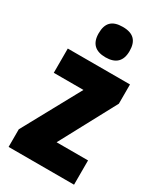

<svg xmlns="http://www.w3.org/2000/svg" viewBox="-195 -851 786 925"><g transform="rotate(30 198.5 -388.0)"><path d="M204 -776C144 -776 118 -748 118 -691C118 -635 147 -607 204 -607C261 -607 290 -635 290 -691C290 -747 264 -776 204 -776ZM380 0V-135H205L372 -446V-553H26V-418H191L16 -98V0Z"/></g></svg>

Font: Noto Sans Myanmar ExtraCondensed Black
Style: Regular
Weight: 900
Width: 2
Designer: Monotype Design Team
Foundry: Monotype Imaging Inc.
Version: Version 2.107